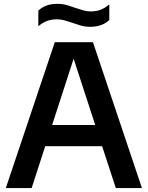

<svg xmlns="http://www.w3.org/2000/svg" viewBox="-20 -954 750 974"><path d="M9.5 0 258 -740H451.5L700 0H567.5L498 -212.5H209.5L140.5 0ZM244.5 -320H463L353.5 -656ZM437.5 -818Q411.5 -818 389.2 -824.5Q367 -831 346.5 -838.5Q327 -845 308.2 -850.5Q289.5 -856 269.5 -856Q240 -856 218 -847.5Q196 -839 174.5 -821V-900Q193 -917.5 216.2 -926Q239.5 -934.5 271.5 -934.5Q297.5 -934.5 319.8 -928Q342 -921.5 362.5 -914Q382 -907.5 400.8 -901.8Q419.5 -896 439.5 -896Q469 -896 491 -904.8Q513 -913.5 534.5 -931.5V-852.5Q498.5 -818 437.5 -818Z"/></svg>

Font: Encode Sans SmBold
Style: Regular
Weight: 600
Designer: Multiple Designers
Foundry: Impallari Type
Version: Version 3.002; ttfautohint (v1.8.3) -l 8 -r 50 -G 200 -x 14 